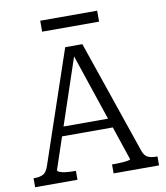

<svg xmlns="http://www.w3.org/2000/svg" viewBox="-94 -958 895 1036"><g transform="rotate(-10 353.5 -440.0)"><path d="M197 -296H491L500 -245H186ZM334 -687 348 -672 146 -70Q146 -64 158 -59Q170 -54 190 -51.5Q210 -49 233 -49H246V0H14V-49H19Q49 -49 67.5 -59Q86 -69 97 -103L305 -716H399L612 -95Q622 -66 640.5 -57.5Q659 -49 687 -49H693V0H444V-49H457Q481 -49 501 -50.5Q521 -52 533 -54.5Q545 -57 545 -60ZM197 -880H509V-820H197Z"/></g></svg>

Font: Roboto Serif 20pt Light
Style: Regular
Weight: 300
Version: Version 1.008